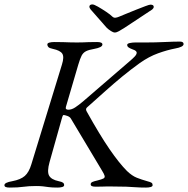

<svg xmlns="http://www.w3.org/2000/svg" viewBox="-37 -843 850 868"><path d="M7 5Q-5 5 -11 2.5Q-17 0 -17 -6Q-17 -18 19 -24Q56 -31 75 -47.5Q94 -64 105 -101L243 -551Q254 -586 244.5 -600.5Q235 -615 202 -622Q187 -625 182 -630Q177 -635 177 -642Q177 -648 186.5 -650.5Q196 -653 208 -653Q233 -653 248.5 -652.5Q264 -652 277.5 -651.5Q291 -651 311 -651Q329 -651 339.5 -651.5Q350 -652 363.5 -652.5Q377 -653 402 -653Q426 -653 426 -642Q426 -635 416 -630Q406 -625 389 -622Q365 -618 352 -611.5Q339 -605 332 -591.5Q325 -578 317 -551L261 -360Q259 -353 262 -350Q265 -347 272 -347Q287 -347 303 -357.5Q319 -368 339 -385L550 -567Q563 -578 572 -587.5Q581 -597 581 -605Q581 -608 577.5 -612Q574 -616 562 -620Q551 -624 544.5 -628.5Q538 -633 538 -640Q538 -646 550 -648.5Q562 -651 574 -651H624Q664 -651 706.5 -653Q749 -655 776 -655Q793 -655 793 -644Q793 -637 783 -632Q773 -627 756 -624Q719 -617 677.5 -602Q636 -587 595 -558Q552 -527 515 -496.5Q478 -466 440 -432Q402 -398 356 -357Q352 -353 352 -348.5Q352 -344 355 -339Q414 -233 458 -169Q502 -105 537 -70Q560 -48 581.5 -39.5Q603 -31 628 -24Q644 -20 648.5 -16.5Q653 -13 653 -6Q653 0 644 2.5Q635 5 623 5Q596 5 577 3.5Q558 2 533.5 1Q509 0 463 0Q452 0 444.5 0Q437 0 427 0.5Q417 1 396 1Q384 1 378.5 -1.5Q373 -4 373 -10Q373 -17 381 -20.5Q389 -24 403 -27Q423 -32 430.5 -36Q438 -40 436 -48Q434 -56 424 -72L284 -306Q279 -315 267 -319Q255 -323 251 -323Q247 -323 245 -315.5Q243 -308 241 -302L187 -110Q175 -67 185 -49Q195 -31 228 -24Q243 -21 248 -17Q253 -13 253 -6Q253 0 244 2.5Q235 5 223 5Q198 5 184 3Q170 1 157.5 -0.5Q145 -2 126 -2Q92 -2 68.5 1.5Q45 5 7 5ZM482 -696Q475 -696 464 -703Q453 -710 445 -718L373 -800Q367 -808 367 -812Q367 -823 381 -823Q388 -823 405.5 -813Q423 -803 442.5 -790Q462 -777 472 -767Q478 -762 485.5 -763Q493 -764 500 -767Q510 -771 531.5 -780Q553 -789 577 -798.5Q601 -808 619.5 -815Q638 -822 643 -822Q658 -822 658 -812Q658 -806 651 -800L527 -718Q511 -708 500.5 -702Q490 -696 482 -696Z"/></svg>

Font: EB Garamond
Style: Italic
Weight: 400
Italic angle: -17.2°
Designer: Georg Duffner and Octavio Pardo
Foundry: Georg Duffner
Version: Version 1.001